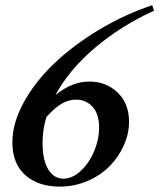

<svg xmlns="http://www.w3.org/2000/svg" viewBox="-20 -692 598 720"><path d="M204.1 7.8Q123.5 7.8 75 -35.2Q26.4 -78.1 26.4 -158.2Q26.4 -230.5 69.3 -308.6Q112.3 -386.7 184.3 -455.1Q256.3 -523.4 352.1 -580.8Q447.8 -638.2 550.8 -672.4L557.6 -651.9Q435.1 -596.2 337.2 -513.7Q239.3 -431.2 188 -335.4Q249.5 -386.2 314.9 -386.2Q377.9 -386.2 420.9 -345.2Q463.9 -304.2 463.9 -235.8Q463.9 -189.9 443.8 -145.8Q423.8 -101.6 389.9 -67.6Q356 -33.7 307.1 -12.9Q258.3 7.8 204.1 7.8ZM139.6 -156.7Q139.6 -90.8 161.1 -56.4Q182.6 -22 217.3 -22Q251.5 -22 283 -51.3Q314.5 -80.6 333 -125Q351.6 -169.4 351.6 -213.4Q351.6 -265.1 326.9 -291.7Q302.2 -318.4 265.6 -318.4Q236.3 -318.4 209.7 -302.2Q183.1 -286.1 153.8 -252.9Q139.6 -205.1 139.6 -156.7Z"/></svg>

Font: Elstob 18pt
Style: Bold Italic
Weight: 700
Italic angle: -20°
Designer: Peter S. Baker
Version: Version 1.015